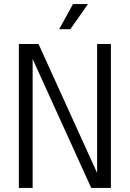

<svg xmlns="http://www.w3.org/2000/svg" viewBox="-20 -927 640 947"><path d="M73 0V-710H170L459 -74V-710H527V0H430L141 -636V0ZM272 -783 340 -907H414L327 -783Z"/></svg>

Font: Geist Mono Light
Style: Regular
Weight: 300
Monospace: yes
Designer: Basement.studio, Andrés Briganti, Mateo Zaragoza
Foundry: Basement.studio, Vercel, Andrés Briganti, Guido Ferreyra, Mateo Zaragoza
Version: Version 1.500; ttfautohint (v1.8.4.7-5d5b)